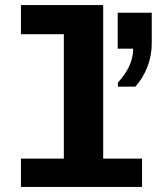

<svg xmlns="http://www.w3.org/2000/svg" viewBox="-20 -741 640 761"><path d="M233 0V-605.5H63V-721H389V0ZM63 0V-112.5H543V0ZM447.5 -397.5V-414Q476.5 -445.5 492 -478.5Q507.5 -511.5 508 -548H446.5V-690.5H581.5V-570Q581.5 -520.5 564.5 -476.5Q547.5 -432.5 516.5 -397.5Z"/></svg>

Font: Chivo Mono Medium
Style: Regular
Weight: 500
Monospace: yes
Designer: Hector Gatti
Foundry: Omnibus-Type
Version: Version 1.008